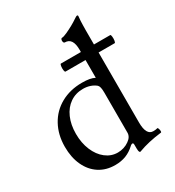

<svg xmlns="http://www.w3.org/2000/svg" viewBox="-178 -830 866 951"><g transform="rotate(-30 254.5 -354.5)"><path d="M479.5 -15.1Q439.9 -10.3 407.7 -2.9Q375.5 4.4 344.2 16.1Q341.3 16.1 339.6 13.4Q337.9 10.7 336.9 5.4Q335.9 0 335.9 -7.8V-27.8Q335.9 -39.1 330.6 -39.1Q327.6 -39.1 324 -37.4Q320.3 -35.6 316.9 -32.2Q293.5 -10.3 265.9 0.5Q238.3 11.2 204.1 11.2Q152.3 11.2 113.5 -13.9Q74.7 -39.1 53.5 -85Q32.2 -130.9 32.2 -191.4Q32.2 -260.3 61.3 -313.2Q90.3 -366.2 143.1 -395.5Q195.8 -424.8 264.2 -424.8Q288.1 -424.8 305.7 -421.6Q323.2 -418.5 335.9 -411.6V-571.8Q335.9 -606 324.7 -623Q313.5 -640.1 291 -640.1Q285.6 -640.1 283.4 -647Q281.2 -653.8 283.4 -660.4Q285.6 -667 291 -667Q299.8 -667 319.3 -675.8Q338.9 -684.6 359.4 -696Q379.9 -707.5 388.7 -713.9Q395.5 -718.8 401.1 -721.9Q406.7 -725.1 409.2 -725.1Q414.1 -725.1 414.1 -719.7Q411.1 -689.9 411.1 -671.4Q410.6 -661.1 410.6 -640.6V-112.8Q410.6 -76.7 420.7 -58.3Q430.7 -40 450.7 -40Q465.8 -40 475.1 -43Q477.5 -43.5 480 -36.6Q482.4 -29.8 482.7 -22.7Q482.9 -15.6 479.5 -15.1ZM325.2 -372.1Q311 -383.8 292.7 -389.9Q274.4 -396 252.9 -396Q210.9 -396 179 -374Q147 -352.1 129.4 -312Q111.8 -272 111.8 -219.7Q111.8 -168 129.4 -126Q147 -84 177.7 -60.1Q208.5 -36.1 246.1 -36.1Q263.7 -36.1 280.3 -41.3Q296.9 -46.4 310.5 -56.2Q323.2 -64.9 329.6 -75.4Q335.9 -85.9 335.9 -97.2V-326.2Q335.9 -345.2 333.3 -356.2Q330.6 -367.2 325.2 -372.1ZM221.7 -559.1H503.4Q507.3 -559.1 508.5 -547.6Q509.8 -536.1 508.1 -524.7Q506.3 -513.2 502.4 -513.2H221.7Q217.3 -513.2 215.8 -524.7Q214.4 -536.1 216.1 -547.6Q217.8 -559.1 221.7 -559.1Z"/></g></svg>

Font: Junicode Two Beta VF
Style: Regular
Weight: 400
Designer: Peter S. Baker
Foundry: Briery Creek Software
Version: Version 1.031 beta; ttfautohint (v1.8.1.43-b0c9)